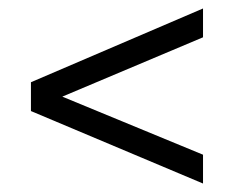

<svg xmlns="http://www.w3.org/2000/svg" viewBox="-20 -526 570 453"><path d="M459 -506V-438L127 -298L459 -161V-93L53 -264V-332Z"/></svg>

Font: Exo 2
Style: Regular
Weight: 400
Designer: Natanael Gama
Foundry: Natanael Gama
Version: Version 2.010